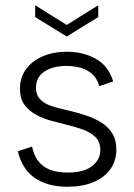

<svg xmlns="http://www.w3.org/2000/svg" viewBox="-20 -704 510 731"><path d="M354 -684V-639L234 -565L114 -639V-684L234 -609ZM102 -146Q109 -113 125.5 -91Q142 -69 170 -58Q198 -47 237 -47Q299 -47 330.5 -71.5Q362 -96 362 -133Q362 -164 343.5 -182Q325 -200 295 -211Q265 -222 230 -230Q206 -236 176 -244Q146 -252 118.5 -266.5Q91 -281 73.5 -304.5Q56 -328 56 -367Q56 -409 79 -440.5Q102 -472 142.5 -489.5Q183 -507 235 -507Q297 -507 345 -480Q393 -453 411 -394L358 -376Q349 -408 328.5 -424.5Q308 -441 283 -447Q258 -453 234 -453Q181 -453 149 -431.5Q117 -410 117 -370Q117 -347 128 -332Q139 -317 157.5 -308Q176 -299 200 -293Q224 -287 250 -281Q279 -274 309 -264Q339 -254 365 -238Q391 -222 407 -197Q423 -172 423 -134Q423 -91 399.5 -59Q376 -27 334.5 -10Q293 7 237 7Q161 7 112.5 -26.5Q64 -60 48 -128Z"/></svg>

Font: Albert Sans Light
Style: Regular
Weight: 300
Designer: Andreas Rasmussen
Foundry: a.Foundry
Version: Version 1.025